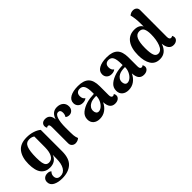

<svg xmlns="http://www.w3.org/2000/svg" viewBox="33 -1587 2666 2666"><g transform="rotate(-45 1366.0 -254.0)"><path d="M39 110Q39 72 64 49.5Q89 27 129 27Q170 27 189 49Q159 75 159 117Q159 148 177 166.5Q195 185 231 185Q296 185 329.5 128Q363 71 363 -28Q363 -78 364 -102Q347 -53 308.5 -27Q270 -1 213 -1Q129 -1 82 -60Q35 -119 35 -249Q35 -378 93 -454Q151 -530 279 -530Q342 -530 398 -512.5Q454 -495 491 -464V-44Q491 98 420.5 161.5Q350 225 227 225Q146 225 92.5 196.5Q39 168 39 110ZM362 -249 363 -462Q349 -473 328.5 -479Q308 -485 286 -485Q221 -485 197 -423Q173 -361 173 -236Q173 -170 180.5 -132.5Q188 -95 205 -78Q222 -61 252 -61Q306 -61 333.5 -111Q361 -161 362 -249Z M1000 -416Q1000 -378 977 -353Q954 -328 919 -327Q879 -327 860 -348Q871 -366 875 -381Q879 -396 879 -416Q879 -442 868 -455.5Q857 -469 835 -469Q798 -469 777 -410.5Q756 -352 756 -236Q756 -129 759 -91.5Q762 -54 777 -18Q766 -7 747 1.5Q728 10 703 11Q672 11 650 -9Q628 -29 628 -63V-380Q628 -408 621.5 -420.5Q615 -433 601 -433Q582 -433 575 -421Q563 -441 563 -462Q563 -492 583.5 -510.5Q604 -529 641 -529Q685 -529 711 -502Q737 -475 741 -421Q775 -530 872 -530Q929 -530 964.5 -499.5Q1000 -469 1000 -416Z M1573 -59Q1573 -30 1548 -10Q1523 10 1481 10Q1433 10 1406 -21.5Q1379 -53 1375 -124Q1347 -63 1297 -26.5Q1247 10 1181 10Q1122 10 1086 -21Q1050 -52 1050 -108Q1050 -172 1099 -213Q1148 -254 1223 -276Q1288 -294 1366 -296V-321Q1366 -406 1346 -446Q1326 -486 1277 -486Q1245 -486 1225 -467.5Q1205 -449 1205 -411Q1205 -358 1241 -337Q1230 -326 1211.5 -320Q1193 -314 1172 -314Q1126 -314 1099.5 -340Q1073 -366 1073 -406Q1073 -465 1130 -497.5Q1187 -530 1285 -530Q1396 -530 1447.5 -479Q1499 -428 1499 -313V-139Q1499 -86 1532 -86Q1539 -86 1547 -89.5Q1555 -93 1560 -100Q1573 -81 1573 -59ZM1370 -254Q1291 -254 1252 -232Q1224 -218 1207.5 -194Q1191 -170 1191 -139Q1191 -112 1203.5 -93Q1216 -74 1241 -74Q1270 -74 1300 -98Q1330 -122 1350 -163.5Q1370 -205 1370 -254Z M2138 -59Q2138 -30 2113 -10Q2088 10 2046 10Q1998 10 1971 -21.5Q1944 -53 1940 -124Q1912 -63 1862 -26.5Q1812 10 1746 10Q1687 10 1651 -21Q1615 -52 1615 -108Q1615 -172 1664 -213Q1713 -254 1788 -276Q1853 -294 1931 -296V-321Q1931 -406 1911 -446Q1891 -486 1842 -486Q1810 -486 1790 -467.5Q1770 -449 1770 -411Q1770 -358 1806 -337Q1795 -326 1776.5 -320Q1758 -314 1737 -314Q1691 -314 1664.5 -340Q1638 -366 1638 -406Q1638 -465 1695 -497.5Q1752 -530 1850 -530Q1961 -530 2012.5 -479Q2064 -428 2064 -313V-139Q2064 -86 2097 -86Q2104 -86 2112 -89.5Q2120 -93 2125 -100Q2138 -81 2138 -59ZM1935 -254Q1856 -254 1817 -232Q1789 -218 1772.5 -194Q1756 -170 1756 -139Q1756 -112 1768.5 -93Q1781 -74 1806 -74Q1835 -74 1865 -98Q1895 -122 1915 -163.5Q1935 -205 1935 -254Z M2715 -58Q2715 -29 2690.5 -10Q2666 9 2630 9Q2583 9 2557 -25Q2531 -59 2525 -122Q2480 14 2357 14Q2265 14 2222 -55Q2179 -124 2179 -239Q2179 -378 2234.5 -454Q2290 -530 2393 -530Q2439 -530 2470.5 -514Q2502 -498 2516 -468V-522Q2516 -631 2495 -704Q2527 -733 2569 -733Q2601 -733 2622 -714.5Q2643 -696 2643 -665L2642 -139Q2642 -87 2676 -87Q2695 -87 2702 -99Q2715 -79 2715 -58ZM2513 -321Q2513 -387 2495 -426Q2477 -465 2425 -465Q2369 -465 2343.5 -408.5Q2318 -352 2318 -242Q2318 -147 2335 -102Q2352 -57 2395 -57Q2453 -57 2483 -134.5Q2513 -212 2513 -321Z"/></g></svg>

Font: Arima Madurai Black
Style: Regular
Weight: 900
Designer: Joana Correia and Natanael Gama
Foundry: NDISCOVER
Version: Version 1.020